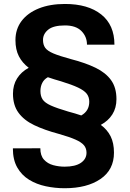

<svg xmlns="http://www.w3.org/2000/svg" viewBox="-20 -741 668 983"><path d="M563.5 40.5Q563.5 128.4 494.4 175.5Q425.3 222.7 311 222.7Q261.7 222.7 214.4 212.6Q167 202.6 128.9 179.2Q90.8 155.8 68.4 116.5Q45.9 77.1 45.9 18.6L186.5 18.1Q186.5 55.7 205.1 76.2Q223.6 96.7 252.2 104.5Q280.8 112.3 311 112.3Q365.2 112.3 394 92.8Q422.9 73.2 422.9 41Q422.9 19 410.4 3.4Q397.9 -12.2 366.9 -26.1Q335.9 -40 280.3 -55.7Q207.5 -75.2 155 -100.3Q102.5 -125.5 74.5 -164.1Q46.4 -202.6 46.4 -261.2Q46.4 -305.7 67.4 -339.4Q88.4 -373 127 -394Q94.2 -418.9 76.7 -452.9Q59.1 -486.8 59.1 -535.6Q59.1 -591.8 90.3 -633.3Q121.6 -674.8 178.7 -697.8Q235.8 -720.7 312.5 -720.7Q430.7 -720.7 498.3 -667Q565.9 -613.3 565.9 -512.2H425.3Q425.3 -553.7 396.7 -582.3Q368.2 -610.8 312.5 -610.8Q253.4 -610.8 226.8 -589.1Q200.2 -567.4 200.2 -536.6Q200.2 -512.2 211.4 -496.3Q222.7 -480.5 253.2 -467.5Q283.7 -454.6 340.8 -439Q415.5 -419.9 468.3 -394.5Q521 -369.1 548.6 -330.8Q576.2 -292.5 576.2 -233.4Q576.2 -188.5 555.2 -155.3Q534.2 -122.1 496.1 -101.6Q529.3 -77.1 546.4 -43Q563.5 -8.8 563.5 40.5ZM329.1 -169.9Q347.2 -165 363.8 -160.2Q380.4 -155.3 396 -149.9Q437 -172.9 437 -220.2Q437 -244.1 424.1 -261Q411.1 -277.8 379.6 -292.7Q348.1 -307.6 292.5 -324.7Q274.4 -329.6 257.6 -335Q240.7 -340.3 225.1 -345.7Q205.6 -335 196.3 -316.4Q187 -297.9 187 -274.9Q187 -249 198.2 -231.9Q209.5 -214.8 240.2 -200.9Q271 -187 329.1 -169.9Z"/></svg>

Font: Vazirmatn RD FD
Style: Bold
Weight: 700
Designer: Saber Rastikerdar
Foundry: Saber Rastikerdar
Version: Version 33.003